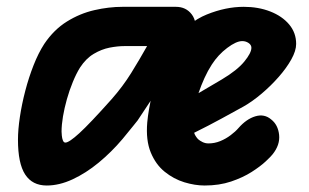

<svg xmlns="http://www.w3.org/2000/svg" viewBox="-20 -548 928 577"><path d="M120.5 9.5Q77 9.5 55.5 -23.8Q34 -57 34 -128Q34 -158.5 39.8 -196.8Q45.5 -235 56 -275.2Q66.5 -315.5 81 -352.2Q95.5 -389 113 -416Q142 -459 181 -483.2Q220 -507.5 263.5 -517.5Q307 -527.5 348.5 -527.5H508.5Q539 -527.5 556.2 -504.8Q573.5 -482 565.5 -443.5L519.5 -222.5Q517.5 -211 515.2 -191.2Q513 -171.5 502.5 -155.5Q492 -139.5 464.5 -139.5Q450 -139.5 448.8 -159.5Q447.5 -179.5 453.5 -208.5Q459.5 -237.5 467.2 -264.2Q475 -291 479 -306Q483 -321 477 -312L393.5 -186Q390 -181.5 380.5 -169.8Q371 -158 361.5 -146.5Q352 -135 348 -130Q315 -91 276.5 -59.2Q238 -27.5 198 -9Q158 9.5 120.5 9.5ZM165 -152.5Q165 -148.5 165.8 -140.5Q166.5 -132.5 169 -126Q171.5 -119.5 176.5 -119.5Q187.5 -119.5 218.5 -147.8Q249.5 -176 315.5 -250Q349 -288 374 -328.2Q399 -368.5 422 -409.5H354Q333.5 -409.5 309.2 -404.8Q285 -400 261.8 -386.2Q238.5 -372.5 220.5 -345Q209 -326.5 198.8 -301.5Q188.5 -276.5 181 -249.8Q173.5 -223 169.2 -197.8Q165 -172.5 165 -152.5ZM595 9.5Q566 9.5 534 -0.2Q502 -10 475 -31.8Q448 -53.5 433 -90Q418 -126.5 422.5 -180Q426 -217.5 436.5 -262Q447 -306.5 464.2 -349.2Q481.5 -392 503.5 -423.5Q544.5 -481.5 601.5 -504.5Q658.5 -527.5 712.5 -527.5Q756.5 -527.5 792.2 -513.5Q828 -499.5 849 -474.5Q870 -449.5 870 -416Q870 -395.5 855.5 -369.5Q841 -343.5 817.5 -316.8Q794 -290 766.2 -266.5Q738.5 -243 712 -228Q684 -212.5 646 -191.8Q608 -171 563.5 -149Q564.5 -145 567.5 -140Q570.5 -135 575 -130Q580.5 -125 588.8 -121Q597 -117 606.5 -117Q625 -117 642 -124Q659 -131 673.2 -141.8Q687.5 -152.5 696.5 -163Q720.5 -190.5 747.5 -198.5Q774.5 -206.5 795 -189Q815.5 -173 818.8 -142.8Q822 -112.5 799 -84Q794.5 -78 778.5 -63Q762.5 -48 736.2 -31.2Q710 -14.5 674.5 -2.5Q639 9.5 595 9.5ZM576.5 -268Q595.5 -279.5 614.2 -290.2Q633 -301 647 -309.5Q693 -337 714.2 -363Q735.5 -389 735.5 -404.5Q735.5 -413 727 -418.8Q718.5 -424.5 708 -424.5Q690 -424.5 662.8 -404Q635.5 -383.5 616.5 -354Q604.5 -335.5 594.5 -313.5Q584.5 -291.5 576.5 -268Z"/></svg>

Font: Edu QLD Hand
Style: Regular
Weight: 400
Designer: Tina and Corey Anderson, Eben Sorkin
Foundry: Sorkin Type Co.
Version: Version 2.000